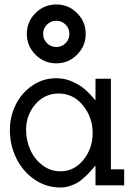

<svg xmlns="http://www.w3.org/2000/svg" viewBox="-20 -833 627 863"><path d="M191.2 -722.4Q173.8 -705.1 173.8 -680.7Q173.8 -656.2 191.2 -638.9Q208.5 -621.6 232.9 -621.6Q257.3 -621.6 274.7 -638.9Q292 -656.2 292 -680.7Q292 -705.1 274.7 -722.4Q257.3 -739.7 232.9 -739.7Q208.5 -739.7 191.2 -722.4ZM139.4 -587.2Q100.6 -626 100.6 -680.7Q100.6 -735.4 139.4 -774.2Q178.2 -813 232.9 -813Q287.6 -813 326.4 -774.2Q365.2 -735.4 365.2 -680.7Q365.2 -626 326.4 -587.2Q287.6 -548.3 232.9 -548.3Q178.2 -548.3 139.4 -587.2ZM24.4 -249Q24.4 -308.6 50.3 -361.6Q76.2 -414.6 124.8 -448Q173.3 -481.4 232.9 -481.4Q271 -481.4 305.4 -466.1Q339.8 -450.7 362.3 -430.9Q384.8 -411.1 409.2 -381.8V-479H478.5V-71.8H538.1V0H409.2V-88.9Q393.1 -70.3 384.8 -61Q376.5 -51.8 359.1 -35.6Q341.8 -19.5 327.6 -11.5Q313.5 -3.4 293.2 3.2Q272.9 9.8 252 9.8Q186.5 9.8 133.8 -27.1Q81.1 -64 52.7 -122.8Q24.4 -181.6 24.4 -249ZM251.5 -63Q313.5 -63 355 -114.5Q396.5 -166 396.5 -234.4Q396.5 -305.7 353 -359.1Q309.6 -412.6 243.7 -412.6Q180.2 -412.6 138.7 -364Q97.2 -315.4 97.2 -249.5Q97.2 -202.1 116.2 -159.7Q135.3 -117.2 171.1 -90.1Q207 -63 251.5 -63Z"/></svg>

Font: Eligible
Style: Regular
Weight: 500
Version: Version 1.1